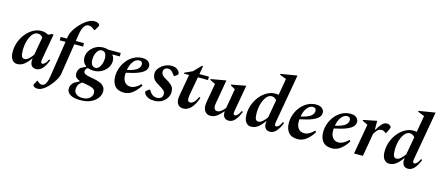

<svg xmlns="http://www.w3.org/2000/svg" viewBox="-62 -1444 5428 2378"><g transform="rotate(15 2652.0 -255.0)"><path d="M132 10Q91 10 65.5 -24Q40 -58 40 -122Q40 -191 63.5 -252.5Q87 -314 127 -362Q167 -410 216.5 -437Q266 -464 318 -464Q344 -464 367.5 -457.5Q391 -451 408 -440L453 -460H475L415 -124Q407 -74 432 -74Q447 -74 465 -91Q483 -108 501 -147L517 -141Q461 10 374 10Q331 10 311.5 -20Q292 -50 300 -106H298Q256 -48 217 -19Q178 10 132 10ZM156 -172Q156 -122 166 -98Q176 -74 204 -74Q232 -74 259 -99.5Q286 -125 308 -157L349 -388Q336 -404 321 -412.5Q306 -421 285 -421Q246 -421 217 -385.5Q188 -350 172 -293Q156 -236 156 -172Z M453 240Q428 240 412 230Q396 220 396 208Q396 200 402 190L427 146H433L458 167Q472 178 493 178Q525 178 543 145.5Q561 113 571 46L641 -410H567V-454H647L653 -490Q657 -515 674.5 -548.5Q692 -582 720 -617Q748 -652 781.5 -682.5Q815 -713 851.5 -731.5Q888 -750 922 -750Q935 -750 946.5 -747.5Q958 -745 966 -742Q990 -730 990 -715Q990 -707 983 -695L953 -644H946L924 -660Q895 -681 867 -681Q797 -681 775 -543L761 -454H866V-410H754L692 -11Q688 13 672 45Q656 77 631.5 111Q607 145 577.5 174.5Q548 204 516 222Q484 240 453 240Z M1067 -155Q1025 -155 993 -169Q977 -160 969.5 -147Q962 -134 962 -120Q962 -98 983 -87Q1004 -76 1036.5 -69.5Q1069 -63 1106 -56.5Q1143 -50 1175.5 -37Q1208 -24 1229 0Q1250 24 1250 64Q1250 106 1222 146.5Q1194 187 1139 213.5Q1084 240 1003 240Q916 240 872.5 212Q829 184 829 140Q829 113 838 95Q847 77 869 54L939 15V13Q909 3 889.5 -15Q870 -33 870 -68Q870 -113 903 -146L968 -179V-183Q916 -220 916 -287Q916 -330 941.5 -370.5Q967 -411 1011.5 -437.5Q1056 -464 1113 -464Q1146 -464 1178 -454H1337V-410H1247L1242 -406Q1268 -375 1268 -329Q1268 -289 1243.5 -249Q1219 -209 1173.5 -182Q1128 -155 1067 -155ZM1082 -195Q1106 -195 1125 -216Q1144 -237 1154.5 -269.5Q1165 -302 1165 -336Q1165 -378 1149.5 -401.5Q1134 -425 1103 -425Q1078 -425 1058.5 -405Q1039 -385 1028.5 -353Q1018 -321 1018 -286Q1018 -245 1034 -220Q1050 -195 1082 -195ZM913 126Q913 160 941 183.5Q969 207 1020 207Q1082 207 1113.5 178Q1145 149 1145 111Q1145 84 1129.5 69Q1114 54 1088.5 46Q1063 38 1032.5 33Q1002 28 973 22Q935 46 924 71.5Q913 97 913 126Z M1501 10Q1421 10 1383 -35.5Q1345 -81 1345 -158Q1345 -215 1365 -269.5Q1385 -324 1421.5 -368Q1458 -412 1507.5 -438Q1557 -464 1615 -464Q1667 -464 1693 -440.5Q1719 -417 1719 -385Q1719 -355 1697 -328.5Q1675 -302 1619 -278.5Q1563 -255 1460 -234Q1459 -219 1459 -203Q1459 -148 1486 -115Q1513 -82 1561 -82Q1620 -82 1685 -147H1688L1701 -134Q1667 -75 1615 -32.5Q1563 10 1501 10ZM1584 -425Q1542 -425 1509 -382.5Q1476 -340 1465 -270Q1557 -292 1591.5 -319.5Q1626 -347 1626 -385Q1626 -402 1616 -413.5Q1606 -425 1584 -425Z M1888 10Q1845 10 1816.5 -2Q1788 -14 1773 -31Q1755 -49 1755 -64Q1755 -70 1757 -76Q1759 -82 1766 -86L1799 -109H1806L1823 -84Q1839 -59 1861.5 -46.5Q1884 -34 1910 -34Q1944 -34 1964 -51Q1984 -68 1984 -97Q1984 -129 1962 -147.5Q1940 -166 1896 -192Q1862 -212 1842.5 -229.5Q1823 -247 1814.5 -268.5Q1806 -290 1806 -321Q1806 -354 1832 -387Q1858 -420 1899.5 -442Q1941 -464 1987 -464Q2026 -464 2048 -452Q2070 -440 2082 -424Q2095 -407 2095 -393Q2095 -387 2093 -381.5Q2091 -376 2086 -373L2053 -350H2046L2022 -380Q2007 -399 1992.5 -409Q1978 -419 1955 -419Q1930 -419 1914 -404.5Q1898 -390 1898 -366Q1898 -340 1915 -321Q1932 -302 1968 -283Q2015 -257 2042.5 -229.5Q2070 -202 2070 -149Q2070 -108 2047 -71.5Q2024 -35 1983 -12.5Q1942 10 1888 10Z M2263 10Q2219 10 2195.5 -16Q2172 -42 2172 -91Q2172 -102 2173.5 -113Q2175 -124 2177 -136L2225 -410H2158L2160 -422L2260 -468L2350 -561H2364L2346 -454H2468V-410H2338L2295 -171Q2291 -143 2291 -129Q2291 -84 2324 -84Q2347 -84 2371.5 -107Q2396 -130 2416 -179L2434 -173Q2403 -81 2359 -35.5Q2315 10 2263 10Z M2608 10Q2568 10 2542.5 -19Q2517 -48 2517 -100Q2517 -117 2520 -138L2564 -386L2494 -420V-430L2686 -464H2689L2636 -157Q2632 -133 2632 -122Q2632 -99 2643 -83Q2654 -67 2679 -67Q2703 -67 2728.5 -88.5Q2754 -110 2774 -132L2818 -386L2758 -420V-430L2940 -464H2944L2884 -124Q2875 -74 2901 -74Q2917 -74 2934.5 -91Q2952 -108 2970 -147L2987 -141Q2958 -67 2923 -28.5Q2888 10 2844 10Q2804 10 2784.5 -15.5Q2765 -41 2768 -89H2766Q2734 -53 2709.5 -31.5Q2685 -10 2661.5 0Q2638 10 2608 10Z M3130 10Q3089 10 3063.5 -24Q3038 -58 3038 -122Q3038 -191 3061.5 -252.5Q3085 -314 3125 -362Q3165 -410 3215 -437Q3265 -464 3317 -464Q3339 -464 3360 -459L3397 -672L3313 -705V-716L3521 -750H3524L3414 -124Q3405 -74 3430 -74Q3446 -74 3463.5 -91Q3481 -108 3499 -147L3516 -141Q3487 -67 3452 -28.5Q3417 10 3373 10Q3330 10 3310.5 -20Q3291 -50 3299 -106H3296Q3252 -44 3213.5 -17Q3175 10 3130 10ZM3155 -172Q3155 -118 3166 -96Q3177 -74 3202 -74Q3227 -74 3254 -97Q3281 -120 3307 -158L3348 -387Q3321 -421 3283 -421Q3247 -421 3218 -386.5Q3189 -352 3172 -295.5Q3155 -239 3155 -172Z M3728 10Q3648 10 3610 -35.5Q3572 -81 3572 -158Q3572 -215 3592 -269.5Q3612 -324 3648.5 -368Q3685 -412 3734.5 -438Q3784 -464 3842 -464Q3894 -464 3920 -440.5Q3946 -417 3946 -385Q3946 -355 3924 -328.5Q3902 -302 3846 -278.5Q3790 -255 3687 -234Q3686 -219 3686 -203Q3686 -148 3713 -115Q3740 -82 3788 -82Q3847 -82 3912 -147H3915L3928 -134Q3894 -75 3842 -32.5Q3790 10 3728 10ZM3811 -425Q3769 -425 3736 -382.5Q3703 -340 3692 -270Q3784 -292 3818.5 -319.5Q3853 -347 3853 -385Q3853 -402 3843 -413.5Q3833 -425 3811 -425Z M4168 10Q4088 10 4050 -35.5Q4012 -81 4012 -158Q4012 -215 4032 -269.5Q4052 -324 4088.5 -368Q4125 -412 4174.5 -438Q4224 -464 4282 -464Q4334 -464 4360 -440.5Q4386 -417 4386 -385Q4386 -355 4364 -328.5Q4342 -302 4286 -278.5Q4230 -255 4127 -234Q4126 -219 4126 -203Q4126 -148 4153 -115Q4180 -82 4228 -82Q4287 -82 4352 -147H4355L4368 -134Q4334 -75 4282 -32.5Q4230 10 4168 10ZM4251 -425Q4209 -425 4176 -382.5Q4143 -340 4132 -270Q4224 -292 4258.5 -319.5Q4293 -347 4293 -385Q4293 -402 4283 -413.5Q4273 -425 4251 -425Z M4450 0 4518 -386 4449 -420V-430L4620 -464H4623V-353H4629Q4660 -404 4681 -427.5Q4702 -451 4718.5 -457.5Q4735 -464 4751 -464Q4772 -464 4788 -452Q4804 -440 4804 -427Q4804 -420 4800 -411L4768 -346H4762L4750 -354Q4740 -362 4729.5 -366Q4719 -370 4705 -370Q4682 -370 4663 -356.5Q4644 -343 4615 -296L4564 0Z M4901 10Q4860 10 4834.5 -24Q4809 -58 4809 -122Q4809 -191 4832.5 -252.5Q4856 -314 4896 -362Q4936 -410 4986 -437Q5036 -464 5088 -464Q5110 -464 5131 -459L5168 -672L5084 -705V-716L5292 -750H5295L5185 -124Q5176 -74 5201 -74Q5217 -74 5234.5 -91Q5252 -108 5270 -147L5287 -141Q5258 -67 5223 -28.5Q5188 10 5144 10Q5101 10 5081.5 -20Q5062 -50 5070 -106H5067Q5023 -44 4984.5 -17Q4946 10 4901 10ZM4926 -172Q4926 -118 4937 -96Q4948 -74 4973 -74Q4998 -74 5025 -97Q5052 -120 5078 -158L5119 -387Q5092 -421 5054 -421Q5018 -421 4989 -386.5Q4960 -352 4943 -295.5Q4926 -239 4926 -172Z"/></g></svg>

Font: Spectral SemiBold
Style: Italic
Weight: 600
Italic angle: -10°
Designer: Jean-Baptiste Levee
Foundry: Production Type
Version: Version 2.001